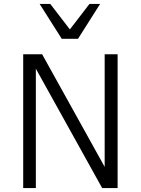

<svg xmlns="http://www.w3.org/2000/svg" viewBox="-20 -950 711 970"><path d="M496.1 0 161.1 -603V0H97.2V-675.8H192.9L508.8 -106.9V-675.8H574.2V0ZM374 -753.9H292L180.2 -930.2H233.9L333 -801.3L432.1 -930.2H485.8Z"/></svg>

Font: Clear Sans Light
Style: Regular
Weight: 300
Foundry: Intel Corporation
Version: Version 1.00